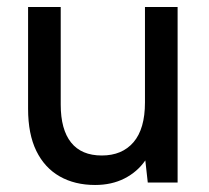

<svg xmlns="http://www.w3.org/2000/svg" viewBox="-20 -520 596 547"><path d="M486 -500V0H401L394 -63Q371 -30 334.5 -11.5Q298 7 251 7Q193 7 150 -17.5Q107 -42 83.5 -90Q60 -138 60 -210V-500H153V-222Q153 -151 182.5 -114Q212 -77 270 -77Q328 -77 360.5 -115Q393 -153 393 -228V-500Z"/></svg>

Font: Envelope Sans Variable
Style: Regular
Weight: 500
Designer: Andreas Rasmussen / Norman Anderson
Foundry: mail.de GmbH
Version: Version 1.150